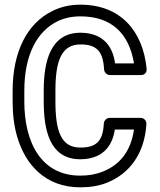

<svg xmlns="http://www.w3.org/2000/svg" viewBox="-20 -766 685 821"><path d="M84 -332V-378C84 -531 138 -632 226 -675C255 -689 287 -696 324 -696C458 -696 532 -622 553 -495H472C461 -578 411 -626 324 -626C197 -626 167 -506 167 -379V-332C167 -213 191 -85 323 -85C409 -85 459 -131 471 -212H553C539 -116 490 -60 419 -32C392 -21 360 -15 323 -15C158 -15 84 -154 84 -332ZM323 -135C240 -135 217 -208 217 -332V-379C217 -508 244 -576 324 -576C393 -576 421 -547 425 -469C426 -457 436 -445 450 -445H582C603 -445 608 -461 607 -472C591 -636 493 -746 324 -746C280 -746 240 -737 204 -719C94 -665 34 -542 34 -378V-332C34 -277 40 -228 53 -183C88 -61 175 35 323 35C365 35 404 29 438 15C533 -23 598 -108 606 -235C607 -252 594 -262 581 -262H449C437 -262 425 -252 424 -238C420 -162 392 -135 323 -135Z"/></svg>

Font: Asimov
Style: NarOu
Weight: 500
Designer: Google
Version: Version 2.000980; 2014